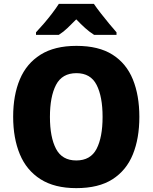

<svg xmlns="http://www.w3.org/2000/svg" viewBox="-20 -962 789 992"><path d="M700 -358Q700 -247 666.5 -164.5Q633 -82 561.5 -36Q490 10 374 10Q262 10 189.5 -36Q117 -82 82.5 -165Q48 -248 48 -359Q48 -470 82.5 -552Q117 -634 189.5 -679.5Q262 -725 375 -725Q490 -725 561.5 -679.5Q633 -634 666.5 -551.5Q700 -469 700 -358ZM238 -358Q238 -253 269.5 -193Q301 -133 374 -133Q448 -133 479 -193Q510 -253 510 -358Q510 -463 479 -523.5Q448 -584 375 -584Q301 -584 269.5 -523.5Q238 -463 238 -358ZM465 -942Q480 -920 501.5 -892.5Q523 -865 544.5 -839Q566 -813 582 -795V-782H466Q441 -798 419.5 -817.5Q398 -837 374 -862Q349 -837 329 -817.5Q309 -798 284 -782H166V-795Q184 -814 206 -839.5Q228 -865 249 -892.5Q270 -920 284 -942Z"/></svg>

Font: Noto Sans Disp ExtBd
Style: Regular
Weight: 800
Designer: Monotype Design Team
Foundry: Monotype Imaging Inc.
Version: Version 2.000;GOOG;noto-source:20170915:90ef993387c0; ttfaut